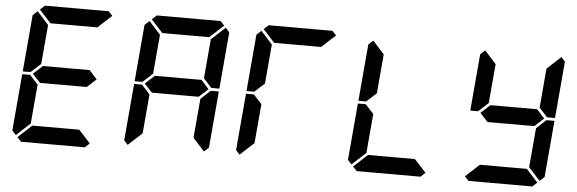

<svg xmlns="http://www.w3.org/2000/svg" viewBox="-57 -1198 4195 1395"><g transform="rotate(5 2040.0 -500.0)"><path d="M583 -562 640 -499 573 -438H232L175 -500L243 -562ZM162 -515 157 -510H100L136 -924L170 -955L254 -862L229 -576ZM90 -45 62 -76 98 -490H156L160 -485L216 -424L191 -138ZM631 -31 597 0H132L103 -31L204 -124H546ZM185 -969 219 -1000H684L713 -969L612 -876H270Z M1399 -562 1456 -499 1389 -438H1048L991 -500L1059 -562ZM978 -515 973 -510H916L952 -924L986 -955L1070 -862L1045 -576ZM906 -45 878 -76 914 -490H972L976 -485L1032 -424L1007 -138ZM1469 -485 1474 -489H1532L1496 -76L1462 -45L1378 -138L1403 -424ZM1542 -955 1570 -924 1534 -510H1476L1472 -514L1416 -575L1441 -862ZM1001 -969 1035 -1000H1500L1529 -969L1428 -876H1086Z M1722 -45 1694 -76 1730 -490H1788L1792 -485L1848 -424L1823 -138ZM1817 -969 1851 -1000H2316L2345 -969L2244 -876H1902ZM1794 -515 1789 -510H1732L1768 -924L1802 -955L1886 -862L1861 -576Z M2610 -515 2605 -510H2548L2584 -924L2618 -955L2702 -862L2677 -576ZM2538 -45 2510 -76 2546 -490H2604L2608 -485L2664 -424L2639 -138ZM3079 -31 3045 0H2580L2551 -31L2652 -124H2994Z M3847 -562 3904 -499 3837 -438H3496L3439 -500L3507 -562ZM3426 -515 3421 -510H3364L3400 -924L3434 -955L3518 -862L3493 -576ZM3895 -31 3861 0H3396L3367 -31L3468 -124H3810ZM3917 -485 3922 -489H3980L3944 -76L3910 -45L3826 -138L3851 -424ZM3990 -955 4018 -924 3982 -510H3924L3920 -514L3864 -575L3889 -862Z"/></g></svg>

Font: DSEG7 Classic
Style: BoldItalic
Weight: 700
Italic angle: -5°
Designer: Keshikan(Twitter:@keshinomi_88pro)
Version: Version 0.46